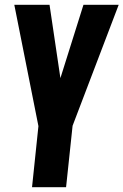

<svg xmlns="http://www.w3.org/2000/svg" viewBox="-20 -598 510 793"><path d="M112.3 175.3 138.7 -77.1 39.1 -578.1H184.6L229.5 -275.4L324.7 -578.1H470.2L279.8 -78.6L252.9 175.3Z"/></svg>

Font: Oswald
Style: Bold
Weight: 700
Designer: Vernon Adams
Foundry: Vernon Adams
Version: 3.0; ttfautohint (v0.94.23-7a4d-dirty) -l 8 -r 50 -G 200 -x 